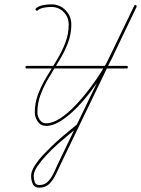

<svg xmlns="http://www.w3.org/2000/svg" viewBox="-20 -573 649 883"><path d="M103 -258Q97 -258 97 -264Q97 -270 103 -270Q218 -270 332.5 -270Q447 -270 562 -270Q562 -270 562 -270Q562 -270 562 -270Q568 -270 568 -264Q568 -258 562 -258Q447 -258 332.5 -258Q218 -258 103 -258Q103 -258 103 -258Q103 -258 103 -258ZM153 -525Q148 -522 145 -526Q141 -531 146 -535Q159 -546 179 -549.5Q199 -553 216 -553Q255 -553 281.5 -526Q308 -499 308 -460Q308 -416 292.5 -375.5Q277 -335 253.5 -296.5Q230 -258 206.5 -219Q183 -180 167.5 -140Q152 -100 152 -56Q152 -39 162.5 -22.5Q173 -6 192 -6Q222 -6 256.5 -28.5Q291 -51 325.5 -87Q360 -123 391 -164Q422 -205 445.5 -242.5Q469 -280 481 -304Q510 -365 539 -425.5Q568 -486 597 -546Q600 -552 605 -549Q610 -547 608 -541Q521 -360 433.5 -179.5Q346 1 259 182Q249 203 237 228.5Q225 254 207.5 272Q190 290 161 290Q161 290 161 290Q161 290 161 290Q161 290 161 290Q161 290 161 290Q138 290 130.5 272.5Q123 255 123 236Q123 215 139.5 189Q156 163 182 135.5Q208 108 237 81.5Q266 55 292 34Q318 13 333 0Q333 0 333 0Q333 0 333 0Q338 -3 342 1Q345 6 341 10Q327 21 302 41.5Q277 62 248 87.5Q219 113 193.5 140.5Q168 168 151.5 192.5Q135 217 135 236Q135 250 139.5 264Q144 278 161 278Q161 278 161 278Q161 278 161 278Q161 278 161 278Q161 278 161 278Q186 278 202 260.5Q218 243 228.5 219.5Q239 196 248 177Q335 -4 422.5 -185Q510 -366 597 -546Q600 -552 605 -549Q610 -547 608 -541Q579 -481 550 -420.5Q521 -360 492 -299Q479 -273 454.5 -234.5Q430 -196 398.5 -154Q367 -112 331.5 -76Q296 -40 260 -17Q224 6 192 6Q167 6 153.5 -14Q140 -34 140 -56Q140 -100 155.5 -140.5Q171 -181 194.5 -220Q218 -259 241.5 -297.5Q265 -336 280.5 -376.5Q296 -417 296 -460Q296 -494 273 -517.5Q250 -541 216 -541Q201 -541 183 -538Q165 -535 153 -525Q153 -525 153 -525Q153 -525 153 -525Z"/></svg>

Font: FRB American Cursive Guidelines Arrows Thin
Style: Italic
Weight: 100
Italic angle: -25°
Version: Version 2.0;Modular Font Editor K font №1